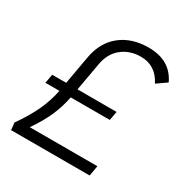

<svg xmlns="http://www.w3.org/2000/svg" viewBox="-163 -832 923 962"><g transform="rotate(30 298.5 -351.5)"><path d="M32.7 0 28.3 -41.5Q75.2 -107.9 103.3 -167.7Q131.3 -227.5 144 -291.5H63L72.3 -343.3H153.3L182.1 -505.9Q198.7 -600.6 262.7 -651.9Q326.7 -703.1 424.3 -703.1Q549.8 -703.1 597.2 -601.6L540.5 -562Q499 -644 412.6 -644Q350.1 -644 304.9 -608.4Q259.8 -572.8 247.6 -505.4L218.8 -343.3H444.8L435.5 -291.5H209.5Q197.8 -231 173.3 -175.8Q148.9 -120.6 106.4 -59.6H497.6L487.3 0Z"/></g></svg>

Font: Cascadia Mono Light
Style: Italic
Weight: 300
Italic angle: -10°
Monospace: yes
Designer: Aaron Bell
Foundry: Saja Typeworks
Version: Version 2404.023; ttfautohint (v1.8.4)